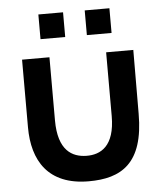

<svg xmlns="http://www.w3.org/2000/svg" viewBox="-53 -782 733 852"><g transform="rotate(-5 313.0 -355.5)"><path d="M308.5 23.5C452.5 23.5 554.5 -33.5 554.5 -256L555.5 -540H434.5V-256C434.5 -121.5 370.5 -89 307.5 -90C244.5 -91 182 -124 182 -259V-540H60V-238.5C60 -91 126.5 23.5 308.5 23.5ZM149.5 -623.5H259.5V-733.5H149.5ZM356 -623.5H466V-733.5H356Z"/></g></svg>

Font: Eudonet
Style: Bold
Weight: 700
Designer: Mikhail Sharanda
Foundry: Mikhail Sharanda
Version: Version 4.503;Glyphs 3.1.2 (3151)